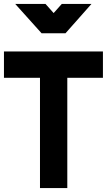

<svg xmlns="http://www.w3.org/2000/svg" viewBox="-30 -950 540 970"><path d="M-10 -557V-690H490V-557H310V0H172V-557ZM432 -930 301 -782H180L47 -930H200L241 -884L282 -930Z"/></svg>

Font: TitilliumText22L Xb
Style: Bold
Weight: 400
Designer: Campivisivi
Foundry: Campivisivi
Version: 1.000